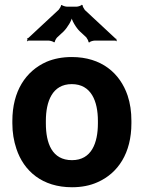

<svg xmlns="http://www.w3.org/2000/svg" viewBox="-20 -778 605 808"><path d="M32 -269V-259C32 -220 38 -185 49 -152C80 -58 158 10 283 10C323 10 359 3 390 -11C477 -49 533 -134 533 -259V-269C533 -308 528 -343 517 -376C485 -470 407 -538 282 -538C242 -538 207 -531 176 -518C88 -479 32 -394 32 -269ZM392 -269V-259C392 -176 365 -104 283 -104C199 -104 173 -175 173 -259V-269C173 -351 200 -424 282 -424C364 -424 392 -352 392 -269ZM467 -615 337 -736C334 -740 326 -753 328 -756L324 -758C322 -754 308 -750 303 -750H261C256 -750 242 -754 240 -757L237 -756C238 -753 230 -740 227 -737L99 -618C98 -617 96 -617 95 -617L94 -614C94 -613 96 -612 96 -611C96 -609 94 -607 93 -606L95 -604C96 -605 98 -607 100 -607H186C191 -607 205 -603 207 -600L211 -601C209 -604 217 -617 220 -620L248 -646C263 -661 284 -694 284 -710H280C280 -694 301 -660 316 -646L343 -621C346 -617 354 -604 352 -601L356 -599C357 -603 372 -607 377 -607H466C467 -607 468 -605 469 -604L472 -607C471 -608 469 -609 469 -610C469 -611 470 -611 471 -612L469 -615Z"/></svg>

Font: Asimov
Style: Edge
Weight: 500
Designer: Google
Version: Version 2.000980: 2014